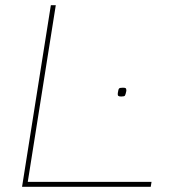

<svg xmlns="http://www.w3.org/2000/svg" viewBox="-20 -720 658 740"><path d="M65 0 176 -700H195L87 -19H564L561 0ZM434 -361Q436 -376 439 -379Q442 -382 454 -382Q462 -382 464.5 -380Q467 -378 467 -370Q464 -355 461.5 -351.5Q459 -348 447 -348Q439 -348 436 -350.5Q433 -353 434 -361Z"/></svg>

Font: Georama Extended Thin
Style: Italic
Weight: 100
Width: 7
Italic angle: -9°
Designer: Jean-Baptiste Levee
Foundry: Production Type
Version: Version 1.000